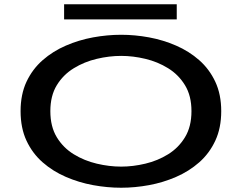

<svg xmlns="http://www.w3.org/2000/svg" viewBox="-20 -869 1140 900"><path d="M548 11Q483 11 416.2 -1.2Q349.5 -13.5 288.8 -39.8Q228 -66 180 -108Q132 -150 104.2 -209.5Q76.5 -269 76.5 -348Q76.5 -426.5 104.2 -485.8Q132 -545 180 -587Q228 -629 288.8 -655.2Q349.5 -681.5 416.2 -693.8Q483 -706 548 -706Q612.5 -706 678.8 -693.8Q745 -681.5 805.5 -655.2Q866 -629 913.8 -587Q961.5 -545 989.2 -485.8Q1017 -426.5 1017 -348Q1017 -269 989.2 -209.5Q961.5 -150 913.8 -108Q866 -66 805.5 -39.8Q745 -13.5 678.8 -1.2Q612.5 11 548 11ZM548 -88Q603.5 -88 661.2 -101.8Q719 -115.5 768 -145.8Q817 -176 847.2 -225.8Q877.5 -275.5 877.5 -348Q877.5 -420 847.2 -469.5Q817 -519 768 -549.2Q719 -579.5 661.2 -593.2Q603.5 -607 548 -607Q492 -607 433.8 -593.2Q375.5 -579.5 326 -549.2Q276.5 -519 246.2 -469.5Q216 -420 216 -348Q216 -275.5 246.2 -225.8Q276.5 -176 326 -145.8Q375.5 -115.5 433.8 -101.8Q492 -88 548 -88ZM280.5 -778V-849H808.5V-778Z"/></svg>

Font: Trispace Expanded Medium
Style: Regular
Weight: 500
Width: 7
Designer: Tyler Finck
Foundry: Etcetera Type Company
Version: Version 1.210; ttfautohint (v1.8.3)